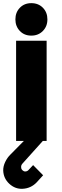

<svg xmlns="http://www.w3.org/2000/svg" viewBox="-27 -886 389 1207"><path d="M266.1 -629.9V0H242.2L112.8 144Q104.5 154.3 106 166Q106 176.3 114 184.1Q122.1 191.9 130.9 191.9Q143.1 191.9 150.9 184.1L181.2 151.9L244.1 215.8Q231.4 230 220.5 241.7Q209.5 253.4 204.1 259.8Q167.5 298.3 115.2 300.8Q68.4 303.2 31.7 269.5Q-4.9 235.8 -6.8 186Q-7.3 159.2 5.9 131.8Q19 104.5 39.1 85L123 0H74.2V-629.9ZM169.9 -662.1Q125.5 -662.1 97.7 -691.4Q69.8 -720.7 69.8 -764.2Q69.8 -808.1 97.9 -837.2Q126 -866.2 169.9 -866.2Q214.4 -866.2 242.7 -837.2Q271 -808.1 271 -764.2Q271 -720.2 242.4 -691.2Q213.9 -662.1 169.9 -662.1Z"/></svg>

Font: Sinkin Sans 800 Black
Style: Regular
Weight: 900
Designer: Keith Bates
Foundry: K-Type
Version: Sinkin Sans (version 1.0)  by Keith Bates   •   © 2014   www